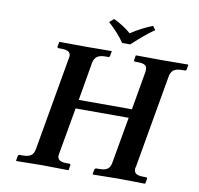

<svg xmlns="http://www.w3.org/2000/svg" viewBox="-87 -903 1029 995"><g transform="rotate(10 427.0 -405.5)"><path d="M641.1 -568.8Q642.1 -573.2 642.1 -582Q642.1 -598.6 630.9 -605.7Q619.6 -612.8 594.2 -612.8H580.1Q576.2 -612.8 574.2 -615.2Q572.3 -617.7 573.2 -621.1L577.1 -645L579.1 -646Q676.8 -645 715.8 -645L852.1 -646L854 -645L850.1 -621.1Q848.6 -612.8 840.8 -612.8H826.2Q796.4 -612.8 782.2 -601.8Q768.1 -590.8 764.2 -568.8L678.2 -77.1Q675.8 -70.8 675.8 -64.9Q675.8 -48.8 687 -41Q698.2 -33.2 724.1 -33.2H738.8Q746.6 -33.2 745.1 -23.9L741.2 -1L738.8 1Q637.2 -1 602.1 -1L465.8 1L463.9 -1L467.8 -23.9Q470.2 -33.2 478 -33.2H492.2Q522.5 -33.2 536.4 -43.2Q550.3 -53.2 554.2 -77.1L597.2 -320.8H317.9L274.9 -77.1Q272.9 -69.3 272.9 -64.9Q272.9 -48.8 284.4 -41Q295.9 -33.2 321.8 -33.2H335.9Q343.3 -33.2 341.8 -23.9L337.9 -1L335.9 1Q234.9 -1 199.2 -1L63 1L61 -1L64.9 -23.9Q66.4 -33.2 75.2 -33.2H88.9Q119.1 -33.2 133.3 -43.2Q147.5 -53.2 151.9 -77.1L237.8 -568.8Q240.2 -580.1 240.2 -582Q240.2 -598.1 228.5 -605.5Q216.8 -612.8 190.9 -612.8H176.8Q169.9 -612.8 169.9 -621.1L174.8 -645L176.8 -646Q273.9 -645 313 -645L450.2 -646L451.2 -645L446.8 -621.1Q445.3 -612.8 438 -612.8H423.8Q394 -612.8 379.6 -601.8Q365.2 -590.8 360.8 -568.8L326.2 -367.2H606ZM496.1 -696.8Q467.8 -740.7 411.1 -792L434.1 -812Q485.8 -787.6 525.9 -752.9Q581.5 -789.6 639.2 -812L653.8 -792Q602.5 -756.8 539.1 -696.8Z"/></g></svg>

Font: Linux Libertine
Style: Bold Italic
Weight: 700
Italic angle: -11.5°
Designer: Philipp H. Poll
Foundry: Philipp H. Poll
Version: Version 4.0.5